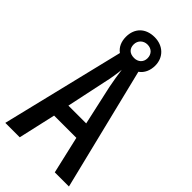

<svg xmlns="http://www.w3.org/2000/svg" viewBox="-267 -939 1007 1007"><g transform="rotate(45 236.0 -436.0)"><path d="M367 0H472L304 -683C330 -701 344 -732 344 -768C344 -830 299 -872 236 -872C169 -872 128 -830 128 -767C128 -731 141 -702 166 -684L0 0H107L154 -208H319ZM237 -718C203 -718 185 -737 185 -767C185 -796 207 -818 237 -818C269 -818 288 -796 288 -767C288 -737 266 -718 237 -718ZM253 -519 302 -298H170L217 -520C226 -558 232 -597 235 -629C239 -597 245 -559 253 -519Z"/></g></svg>

Font: Noto Sans Arabic ExtCond Med
Style: Regular
Weight: 500
Width: 2
Designer: Monotype Design Team, Nadine Chahine, Nizar Qandah and Khaled Hosny
Foundry: Monotype Imaging Inc.
Version: Version 2.012